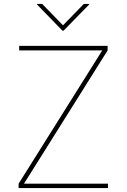

<svg xmlns="http://www.w3.org/2000/svg" viewBox="-20 -962 647 982"><path d="M75.2 0H532.2V-22.5H245.1H102.5L167 -125L530.3 -704.1V-727.5H78.1V-704.1H354H502.9L435.5 -596.7L75.2 -22.5ZM195.8 -941.9H169.4V-939L299.3 -805.2H305.2L436 -939V-941.9H408.7L302.2 -832.5Z"/></svg>

Font: Raveo Thin
Style: Regular
Weight: 100
Designer: Jakub Foglar, Rasmus Andersson (Inter)
Foundry: Jakubfoglar.com
Version: Version 1.100;Glyphs 3.2.3 (3260)